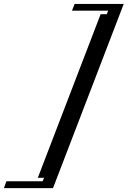

<svg xmlns="http://www.w3.org/2000/svg" viewBox="-149 -755 655 985"><path d="M367.2 -682.1H398.9L405.8 -700.2H220.2L233.9 -734.9H485.8L123 210H-128.9L-116.2 174.8H69.8L77.1 157.2H44.9Z"/></svg>

Font: Redaction
Style: Italic
Weight: 400
Designer: Jeremy Mickel / Forest Young
Foundry: MCKL
Version: Version 2.001;hotconv 1.0.113;makeotfexe 2.5.65598 DEVELOPME